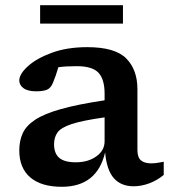

<svg xmlns="http://www.w3.org/2000/svg" viewBox="-20 -706 655 737"><path d="M493 9Q444.5 9 417 -22Q389.5 -53 383.5 -121Q352.5 11 217 11Q138.5 11 96.2 -25Q54 -61 54 -129Q54 -165 67 -194Q80 -223 114.5 -246Q149 -269 213.5 -287.2Q278 -305.5 381.5 -321V-346.5Q381.5 -401.5 358 -426.8Q334.5 -452 274.5 -452Q253.5 -452 236 -451Q218.5 -450 204 -448Q195 -416 183 -387.5Q174.5 -367 159.2 -361.2Q144 -355.5 119 -355.5Q86.5 -355.5 70.2 -367.5Q54 -379.5 54 -397Q54 -421.5 86.8 -451.5Q119.5 -481.5 178.2 -503.2Q237 -525 315 -525Q421.5 -525 464.5 -481.8Q507.5 -438.5 507.5 -363.5V-130.5Q507.5 -102 521 -90.5Q534.5 -79 560.5 -79Q579.5 -79 608.5 -85V-34.5Q583 -13.5 552.8 -2.2Q522.5 9 493 9ZM187.5 -152.5Q187.5 -117 207.5 -100Q227.5 -83 271 -83Q318 -83 349.8 -105.8Q381.5 -128.5 381.5 -163.5V-255.5Q296.5 -243.5 255 -229.8Q213.5 -216 200.5 -197.2Q187.5 -178.5 187.5 -152.5ZM134 -615.5V-686H452V-615.5Z"/></svg>

Font: Newsreader 6pt Medium
Style: Regular
Weight: 500
Designer: Hugues Gentile
Foundry: Production Type
Version: Version 1.003; ttfautohint (v1.8.3)